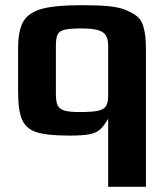

<svg xmlns="http://www.w3.org/2000/svg" viewBox="-20 -514 648 742"><path d="M398 -55Q381 -26 366 -13Q351 0 325.5 5Q300 10 250 10Q164 10 123 -2.5Q82 -15 66 -50Q50 -85 50 -159V-328Q50 -397 70.5 -431.5Q91 -466 142.5 -480Q194 -494 297 -494Q360 -494 400.5 -490Q441 -486 467 -475Q497 -462 511.5 -449.5Q526 -437 533 -415Q540 -391 542 -371Q544 -351 544 -310V208H398ZM398 -145V-337Q398 -362 389.5 -376.5Q381 -391 359 -397.5Q337 -404 295 -404Q249 -404 229 -399Q209 -394 202.5 -380.5Q196 -367 196 -337V-150Q196 -122 202.5 -107.5Q209 -93 228 -87Q247 -81 287 -81Q336 -81 359 -86Q382 -91 390 -104.5Q398 -118 398 -145Z"/></svg>

Font: Play
Style: Bold
Weight: 700
Designer: Jonas Hecksher (Cyrillic expansion: Cyreal)
Foundry: Jonas Hecksher, Playtype, e-types AS
Version: Version 2.101; ttfautohint (v1.5.65-e2d9)